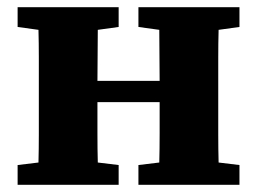

<svg xmlns="http://www.w3.org/2000/svg" viewBox="-20 -514 715 534"><path d="M365 -439V-494H646V-439L588 -431Q587 -394 587 -353.5Q587 -313 587 -279V-215Q587 -181 587 -140.5Q587 -100 588 -62L646 -55V0H365V-55L423 -62Q424 -99 424 -142.5Q424 -186 424 -230H251Q251 -186 251 -142.5Q251 -99 252 -62L310 -55V0H29V-55L87 -62Q88 -100 88 -140.5Q88 -181 88 -215V-279Q88 -313 88 -353.5Q88 -394 87 -431L29 -439V-494H310V-439L252 -431Q252 -397 251.5 -359Q251 -321 251 -289H424Q424 -321 423.5 -359Q423 -397 423 -431Z"/></svg>

Font: Source Serif 4 SmText
Style: Bold
Weight: 700
Designer: Frank Grießhammer
Foundry: Adobe
Version: Version 4.005;hotconv 1.1.0;makeotfexe 2.6.0